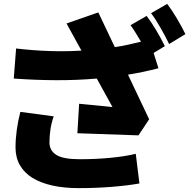

<svg xmlns="http://www.w3.org/2000/svg" viewBox="-20 -878 980 990"><path d="M842 -858Q866 -827 892 -783Q918 -739 936 -702L852 -651Q843 -670 831.5 -691.5Q820 -713 808 -734Q796 -755 783.5 -774.5Q771 -794 759 -810ZM479 -473Q375 -464 268 -464.5Q161 -465 51 -473L63 -628Q148 -618 232 -615Q316 -612 400 -617L323 -757L487 -814L572 -635Q607 -640 640.5 -647.5Q674 -655 707 -663Q693 -686 679.5 -708.5Q666 -731 653 -748L736 -796Q760 -765 786 -721Q812 -677 830 -640L772 -605L797 -526Q720 -506 640 -493L749 -263L694 -180L379 -191L388 -343L560 -326ZM257 -278Q246 -248 240.5 -213Q235 -178 235 -144Q235 -102 270 -79.5Q305 -57 391 -57Q476 -57 552 -64.5Q628 -72 680 -85L699 68Q637 79 555.5 85.5Q474 92 385 92Q310 92 249.5 78.5Q189 65 147 39Q105 13 82.5 -26.5Q60 -66 60 -118Q60 -160 66.5 -208Q73 -256 85 -301Z"/></svg>

Font: OA Gothic ExtraBold
Style: Regular
Weight: 800
Designer: Choi Chi-young, Lee Jaesang, Lee Juhyun, Han Dohee
Foundry: DDUNGSANG CORP.
Version: Version 1.000;Build 20210203